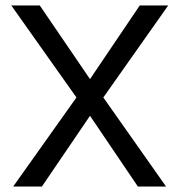

<svg xmlns="http://www.w3.org/2000/svg" viewBox="-20 -685 662 705"><path d="M260.7 -327.1 21.5 -665H126L310.5 -394.5L493.2 -665H597.7L359.4 -327.1L589.8 0H486.3L310.5 -259.8L133.8 0H28.3Z"/></svg>

Font: BF_TEXT
Style: Regular
Weight: 400
Foundry: EA DICE
Version: Version 1.404